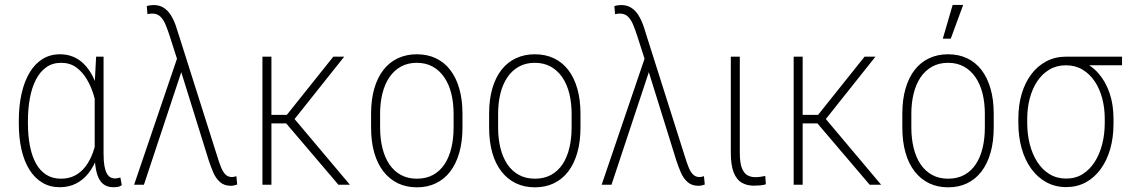

<svg xmlns="http://www.w3.org/2000/svg" viewBox="-20 -762 4659 792"><path d="M57.6 -252.9V-263.2Q57.6 -325.7 69.1 -376.2Q80.6 -426.8 102.3 -462.9Q124 -499 155.5 -518.6Q187 -538.1 227.5 -538.1Q257.3 -538.1 282 -527.8Q306.6 -517.6 325.7 -498.5Q344.7 -479.5 359.1 -453.4Q373.5 -427.2 383.3 -394.8Q393.1 -362.3 398.4 -325.7V-189.9Q393.6 -148.9 380.4 -112.5Q367.2 -76.2 345.9 -48.6Q324.7 -21 294.7 -5.4Q264.6 10.3 226.6 10.3Q186.5 10.3 155 -8.3Q123.5 -26.9 101.8 -61.3Q80.1 -95.7 68.8 -144.3Q57.6 -192.9 57.6 -252.9ZM95.2 -263.2V-252.9Q95.2 -203.1 103.3 -161.1Q111.3 -119.1 127.9 -88.6Q144.5 -58.1 170.4 -41.5Q196.3 -24.9 231 -24.9Q265.1 -24.9 290.3 -38.6Q315.4 -52.2 333.5 -76.4Q351.6 -100.6 363 -132.1Q374.5 -163.6 380.4 -199.7V-309.6Q376 -339.4 365.5 -373Q355 -406.7 337.4 -436.3Q319.8 -465.8 293.9 -484.4Q268.1 -502.9 231.9 -502.9Q196.8 -502.9 170.9 -484.6Q145 -466.3 128.2 -433.6Q111.3 -400.9 103.3 -357.2Q95.2 -313.5 95.2 -263.2ZM376.5 -528.3H407.2V-128.4Q407.2 -98.1 410.6 -78.4Q414.1 -58.6 420.4 -47.1Q426.8 -35.6 435.3 -30.8Q443.8 -25.9 453.6 -25.9Q460 -25.9 465.8 -27.3Q471.7 -28.8 476.6 -29.8L482.4 2Q474.1 7.8 465.3 9Q456.5 10.3 447.3 10.3Q428.2 10.3 413.8 2.4Q399.4 -5.4 389.9 -22Q380.4 -38.6 375.5 -64.9Q370.6 -91.3 370.6 -128.4V-416Z M730.5 -472.7 573.7 0H533.2L716.3 -538.1L744.1 -524.9ZM613.3 -741.2Q638.7 -741.2 656 -729.5Q673.3 -717.8 684.8 -699.5Q696.3 -681.2 703.6 -660.6Q710.9 -640.1 715.8 -623L876.5 -116.2Q884.8 -88.9 892.6 -70.1Q900.4 -51.3 910.9 -41.5Q921.4 -31.7 936.5 -31.7Q939.5 -31.7 945.6 -32.7Q951.7 -33.7 955.1 -35.2L958.5 -1Q954.1 1 946.5 2.7Q939 4.4 932.6 4.4Q904.3 4.4 887 -11.5Q869.6 -27.3 859.4 -51.5Q849.1 -75.7 840.8 -101.1L723.6 -477.5L680.2 -612.8Q671.4 -640.1 662.6 -661.1Q653.8 -682.1 640.9 -694.1Q627.9 -706.1 607.4 -706.1Q605.5 -706.1 598.6 -705.3Q591.8 -704.6 588.4 -703.6L585.4 -736.3Q589.8 -738.8 598.6 -740Q607.4 -741.2 613.3 -741.2Z M1099.6 -528.3V0H1062.5V-528.3ZM1399.9 -528.3 1180.7 -252.9H1085.4L1083 -288.1H1163.1L1355 -528.3ZM1376 0 1157.7 -256.3 1180.7 -288.1 1423.3 0Z M1510.7 -236.3V-292.5Q1510.7 -351.1 1523.9 -396.7Q1537.1 -442.4 1561.8 -473.9Q1586.4 -505.4 1621.3 -521.7Q1656.2 -538.1 1699.2 -538.1Q1743.2 -538.1 1777.8 -521.7Q1812.5 -505.4 1836.9 -473.9Q1861.3 -442.4 1874.5 -396.7Q1887.7 -351.1 1887.7 -292.5V-236.3Q1887.7 -177.7 1874.5 -131.8Q1861.3 -85.9 1836.9 -54.2Q1812.5 -22.5 1777.8 -5.9Q1743.2 10.7 1699.7 10.7Q1656.2 10.7 1621.6 -5.9Q1586.9 -22.5 1562 -54.2Q1537.1 -85.9 1523.9 -131.8Q1510.7 -177.7 1510.7 -236.3ZM1547.9 -292.5V-236.3Q1547.9 -190.4 1557.4 -151.6Q1566.9 -112.8 1585.9 -84.5Q1605 -56.2 1633.5 -40.5Q1662.1 -24.9 1699.7 -24.9Q1737.8 -24.9 1766.4 -40.5Q1794.9 -56.2 1813.7 -84.5Q1832.5 -112.8 1841.8 -151.6Q1851.1 -190.4 1851.1 -236.3V-292.5Q1851.1 -337.9 1841.6 -376.2Q1832 -414.6 1812.7 -442.9Q1793.5 -471.2 1765.1 -487.1Q1736.8 -502.9 1699.2 -502.9Q1662.1 -502.9 1633.5 -487.1Q1605 -471.2 1585.9 -442.9Q1566.9 -414.6 1557.4 -376.2Q1547.9 -337.9 1547.9 -292.5Z M1997.6 -236.3V-292.5Q1997.6 -351.1 2010.7 -396.7Q2023.9 -442.4 2048.6 -473.9Q2073.2 -505.4 2108.2 -521.7Q2143.1 -538.1 2186 -538.1Q2230 -538.1 2264.6 -521.7Q2299.3 -505.4 2323.7 -473.9Q2348.1 -442.4 2361.3 -396.7Q2374.5 -351.1 2374.5 -292.5V-236.3Q2374.5 -177.7 2361.3 -131.8Q2348.1 -85.9 2323.7 -54.2Q2299.3 -22.5 2264.6 -5.9Q2230 10.7 2186.5 10.7Q2143.1 10.7 2108.4 -5.9Q2073.7 -22.5 2048.8 -54.2Q2023.9 -85.9 2010.7 -131.8Q1997.6 -177.7 1997.6 -236.3ZM2034.7 -292.5V-236.3Q2034.7 -190.4 2044.2 -151.6Q2053.7 -112.8 2072.8 -84.5Q2091.8 -56.2 2120.4 -40.5Q2148.9 -24.9 2186.5 -24.9Q2224.6 -24.9 2253.2 -40.5Q2281.7 -56.2 2300.5 -84.5Q2319.3 -112.8 2328.6 -151.6Q2337.9 -190.4 2337.9 -236.3V-292.5Q2337.9 -337.9 2328.4 -376.2Q2318.8 -414.6 2299.6 -442.9Q2280.3 -471.2 2252 -487.1Q2223.6 -502.9 2186 -502.9Q2148.9 -502.9 2120.4 -487.1Q2091.8 -471.2 2072.8 -442.9Q2053.7 -414.6 2044.2 -376.2Q2034.7 -337.9 2034.7 -292.5Z M2659.2 -472.7 2502.4 0H2461.9L2645 -538.1L2672.9 -524.9ZM2542 -741.2Q2567.4 -741.2 2584.7 -729.5Q2602.1 -717.8 2613.5 -699.5Q2625 -681.2 2632.3 -660.6Q2639.6 -640.1 2644.5 -623L2805.2 -116.2Q2813.5 -88.9 2821.3 -70.1Q2829.1 -51.3 2839.6 -41.5Q2850.1 -31.7 2865.2 -31.7Q2868.2 -31.7 2874.3 -32.7Q2880.4 -33.7 2883.8 -35.2L2887.2 -1Q2882.8 1 2875.2 2.7Q2867.7 4.4 2861.3 4.4Q2833 4.4 2815.7 -11.5Q2798.3 -27.3 2788.1 -51.5Q2777.8 -75.7 2769.5 -101.1L2652.3 -477.5L2608.9 -612.8Q2600.1 -640.1 2591.3 -661.1Q2582.5 -682.1 2569.6 -694.1Q2556.6 -706.1 2536.1 -706.1Q2534.2 -706.1 2527.3 -705.3Q2520.5 -704.6 2517.1 -703.6L2514.2 -736.3Q2518.6 -738.8 2527.3 -740Q2536.1 -741.2 2542 -741.2Z M2994.6 -528.3H3031.7V-132.3Q3031.7 -89.8 3040.5 -68.1Q3049.3 -46.4 3063.7 -38.8Q3078.1 -31.2 3094.7 -31.2Q3106.4 -31.2 3116.7 -32.7Q3127 -34.2 3136.7 -36.1L3139.2 -2Q3130.4 1.5 3115.7 2.7Q3101.1 3.9 3089.4 3.9Q3061 3.9 3039.8 -8.3Q3018.6 -20.5 3006.6 -50.3Q2994.6 -80.1 2994.6 -132.8Z M3291 -528.3V0H3253.9V-528.3ZM3591.3 -528.3 3372.1 -252.9H3276.9L3274.4 -288.1H3354.5L3546.4 -528.3ZM3567.4 0 3349.1 -256.3 3372.1 -288.1 3614.7 0Z M3702.1 -236.3V-292.5Q3702.1 -351.1 3715.3 -396.7Q3728.5 -442.4 3753.2 -473.9Q3777.8 -505.4 3812.7 -521.7Q3847.7 -538.1 3890.6 -538.1Q3934.6 -538.1 3969.2 -521.7Q4003.9 -505.4 4028.3 -473.9Q4052.7 -442.4 4065.9 -396.7Q4079.1 -351.1 4079.1 -292.5V-236.3Q4079.1 -177.7 4065.9 -131.8Q4052.7 -85.9 4028.3 -54.2Q4003.9 -22.5 3969.2 -5.9Q3934.6 10.7 3891.1 10.7Q3847.7 10.7 3813 -5.9Q3778.3 -22.5 3753.4 -54.2Q3728.5 -85.9 3715.3 -131.8Q3702.1 -177.7 3702.1 -236.3ZM3739.3 -292.5V-236.3Q3739.3 -190.4 3748.8 -151.6Q3758.3 -112.8 3777.3 -84.5Q3796.4 -56.2 3825 -40.5Q3853.5 -24.9 3891.1 -24.9Q3929.2 -24.9 3957.8 -40.5Q3986.3 -56.2 4005.1 -84.5Q4023.9 -112.8 4033.2 -151.6Q4042.5 -190.4 4042.5 -236.3V-292.5Q4042.5 -337.9 4033 -376.2Q4023.4 -414.6 4004.2 -442.9Q3984.9 -471.2 3956.5 -487.1Q3928.2 -502.9 3890.6 -502.9Q3853.5 -502.9 3825 -487.1Q3796.4 -471.2 3777.3 -442.9Q3758.3 -414.6 3748.8 -376.2Q3739.3 -337.9 3739.3 -292.5ZM3869.1 -602.5 3909.7 -741.7H3953.1L3901.9 -602.5Z M4180.7 -254.9V-273.4Q4180.7 -328.6 4194.6 -375.2Q4208.5 -421.9 4234.4 -456.1Q4260.3 -490.2 4296.6 -509.3Q4333 -528.3 4377 -528.3Q4388.2 -528.3 4397.7 -525.6Q4407.2 -522.9 4417.2 -518.6Q4427.2 -514.2 4439 -509.8Q4481 -493.7 4511 -459.5Q4541 -425.3 4557.1 -377.7Q4573.2 -330.1 4573.2 -271.5V-251.5Q4573.2 -194.8 4559.6 -147.2Q4545.9 -99.6 4520 -64.2Q4494.1 -28.8 4458.3 -9.5Q4422.4 9.8 4377.9 9.8Q4333.5 9.8 4297.1 -9.8Q4260.7 -29.3 4234.6 -64.9Q4208.5 -100.6 4194.6 -148.9Q4180.7 -197.3 4180.7 -254.9ZM4217.3 -273.4V-254.9Q4217.3 -208.5 4227.8 -167.2Q4238.3 -126 4258.8 -94Q4279.3 -62 4309.3 -43.7Q4339.4 -25.4 4377.9 -25.4Q4416.5 -25.4 4445.8 -43.7Q4475.1 -62 4495.6 -94Q4516.1 -126 4526.6 -167.2Q4537.1 -208.5 4537.1 -254.9V-273.4Q4537.1 -316.4 4526.6 -356.2Q4516.1 -396 4495.6 -426.5Q4475.1 -457 4445.3 -474.9Q4415.5 -492.7 4377 -492.7Q4338.4 -492.7 4308.6 -474.9Q4278.8 -457 4258.5 -426.5Q4238.3 -396 4227.8 -356.2Q4217.3 -316.4 4217.3 -273.4ZM4608.4 -528.3V-492.7H4376.5V-528.3Z"/></svg>

Font: Roboto Condensed ExtraLight
Style: Regular
Weight: 250
Designer: Christian Robertson
Foundry: Google
Version: Version 3.008; 2023